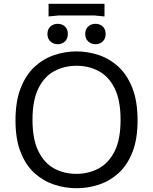

<svg xmlns="http://www.w3.org/2000/svg" viewBox="-20 -984 810 1016"><path d="M485 -750Q463 -750 447 -764.5Q431 -779 431 -804Q431 -830 447 -844Q463 -858 485 -858Q508 -858 523.5 -844Q539 -830 539 -804Q539 -779 523.5 -764.5Q508 -750 485 -750ZM285 -750Q263 -750 247 -764.5Q231 -779 231 -804Q231 -830 247 -844Q263 -858 285 -858Q308 -858 323.5 -844Q339 -830 339 -804Q339 -779 323.5 -764.5Q308 -750 285 -750ZM237 -964H533V-897L481 -902H289L237 -897ZM385 12Q325 12 267 -7Q209 -26 163 -67.5Q117 -109 89.5 -178Q62 -247 62 -347Q62 -448 89.5 -518Q117 -588 163 -630.5Q209 -673 267 -692.5Q325 -712 385 -712Q445 -712 503 -692.5Q561 -673 607 -630.5Q653 -588 680.5 -518Q708 -448 708 -347Q708 -247 680.5 -178Q653 -109 607 -67.5Q561 -26 503.5 -7Q446 12 385 12ZM384 -64Q448 -64 501 -92Q554 -120 586 -182.5Q618 -245 618 -350Q618 -454 586.5 -517Q555 -580 502 -608Q449 -636 385 -636Q321 -636 268 -608Q215 -580 183.5 -517Q152 -454 152 -350Q152 -246 183.5 -183Q215 -120 267.5 -92Q320 -64 384 -64Z"/></svg>

Font: AR One Sans
Style: Regular
Weight: 400
Designer: Niteesh Yadav
Foundry: Niteesh Yadav
Version: Version 1.001;gftools[0.9.33]